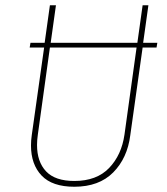

<svg xmlns="http://www.w3.org/2000/svg" viewBox="-20 -701 635 731"><path d="M576 -520H523L476 -186Q465 -99 411 -44.5Q357 10 263 10Q179 10 138.5 -32.5Q98 -75 98 -147Q98 -166 101 -187L148 -520H93L96 -538H150L170 -681H193L173 -538H503L523 -681H545L525 -538H579ZM500 -520H170L124 -188Q121 -167 121 -149Q121 -85 155.5 -48.5Q190 -12 263 -12Q348 -12 395.5 -61.5Q443 -111 454 -189Z"/></svg>

Font: Fira Sans Condensed Thin
Style: Italic
Weight: 250
Width: 3
Italic angle: -8°
Designer: Carrois Corporate & Edenspiekermann AG
Foundry: Carrois Corporate GbR & Edenspiekermann AG
Version: Version 4.203